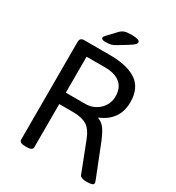

<svg xmlns="http://www.w3.org/2000/svg" viewBox="-203 -986 1016 1110"><g transform="rotate(30 305.0 -431.0)"><path d="M97 -20V-670Q97 -686 104 -693Q111 -700 127 -700H295Q415 -700 475.5 -657.5Q536 -615 536 -523Q536 -461 506 -418.5Q476 -376 421 -354V-350Q450 -340 469.5 -311Q489 -282 511 -225L589 -28Q592 -19 592 -14Q592 2 550 2H540Q525 2 514 -2.5Q503 -7 500 -14L424 -210Q402 -267 369 -287.5Q336 -308 275 -308H185V-20Q185 2 145 2H137Q97 2 97 -20ZM317 -384Q352 -384 381.5 -401Q411 -418 428 -446Q445 -474 445 -507Q445 -566 409 -595Q373 -624 310 -624H185V-384ZM209 -765Q209 -773 220 -784L274 -841Q287 -854 302.5 -859Q318 -864 350 -864Q374 -864 388.5 -859.5Q403 -855 403 -846Q403 -837 395.5 -829.5Q388 -822 363 -806L309 -773Q288 -760 274 -756Q260 -752 235 -752Q223 -752 216 -755.5Q209 -759 209 -765Z"/></g></svg>

Font: Asap-Regular
Style: Regular
Weight: 400
Designer: Pablo Cosgaya
Foundry: Omnibus-Type
Version: Version 2.000; ttfautohint (v1.8)